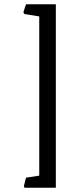

<svg xmlns="http://www.w3.org/2000/svg" viewBox="-20 -739 374 905"><path d="M165 88.9V-661.6L94.7 -672.9L90.3 -681.6L102.5 -718.8H243.2V146H95.7L92.3 139.2L102.5 98.6Z"/></svg>

Font: Trykker
Style: Regular
Weight: 400
Designer: Magnus Gaarde
Foundry: Magnus Gaarde
Version: Version 1.001